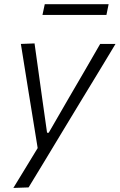

<svg xmlns="http://www.w3.org/2000/svg" viewBox="-20 -706 574 920"><path d="M44 194.5Q72.5 148 102.2 99.2Q132 50.5 160.5 3.5Q153 -44 145 -92.5Q137 -141 129.5 -188L115 -277Q106.5 -330.5 97.5 -386.2Q88.5 -442 80 -495.5L145.5 -498Q155 -431 163.8 -367.2Q172.5 -303.5 182 -236L205.5 -70H213.5L310 -237Q348.5 -303 385.5 -366.5Q422.5 -430 460 -495.5H533.5Q509.5 -455.5 486.8 -418Q464 -380.5 437 -335.8Q410 -291 372 -229L287.5 -89.5Q230 6 190 72Q150 138 117 192ZM183.5 -634.5 194.5 -686H500.5L490 -634.5Z"/></svg>

Font: Commissioner Light
Style: Italic
Weight: 300
Italic angle: -12°
Designer: Kostas Bartsokas
Foundry: Kostas Bartsokas
Version: Version 1.000; ttfautohint (v1.8.3)